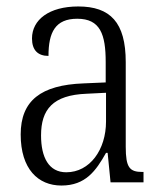

<svg xmlns="http://www.w3.org/2000/svg" viewBox="-20 -564 503 594"><path d="M170 10C245 10 277 -36 308 -91H313L322 0H424V-32H421C381 -32 369 -45 369 -110V-372C369 -495 321 -544 222 -544C132 -544 79 -503 79 -445C79 -409 97 -391 130 -391C130 -464 151 -506 219 -506C290 -506 307 -458 307 -372V-309L238 -306C107 -301 44 -253 44 -148C44 -41 98 10 170 10ZM185 -31C131 -31 107 -77 107 -145C107 -225 143 -270 248 -274L308 -277V-188C308 -101 258 -31 185 -31Z"/></svg>

Font: Noto Serif Thai Condensed Light
Style: Regular
Weight: 300
Width: 3
Designer: Monotype Design Team
Foundry: Monotype Imaging Inc.
Version: Version 2.002